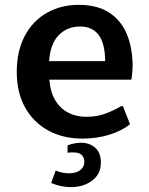

<svg xmlns="http://www.w3.org/2000/svg" viewBox="-20 -559 613 788"><path d="M317.9 9.8Q238.8 9.8 178 -23.4Q117.2 -56.6 83 -117.9Q48.8 -179.2 48.8 -263.7Q48.8 -349.6 81.5 -411.4Q114.3 -473.1 171.9 -506.1Q229.5 -539.1 303.2 -539.1Q377.9 -539.1 426.5 -508.3Q475.1 -477.5 499.3 -421.9Q523.4 -366.2 524.4 -291Q524.4 -278.8 523.2 -265.6Q522 -252.4 520.8 -243.2Q519.5 -233.9 519 -231.9H182.6Q186.5 -181.2 207 -147.2Q227.5 -113.3 260.3 -96.4Q293 -79.6 333.5 -79.6Q376.5 -79.6 410.9 -92Q445.3 -104.5 477.1 -123.5H484.4L513.7 -49.3Q482.4 -23.4 430.9 -6.8Q379.4 9.8 317.9 9.8ZM181.6 -308.1H411.6Q411.1 -379.9 385.3 -415Q359.4 -450.2 308.6 -450.2Q255.9 -450.2 221.2 -414.8Q186.5 -379.4 181.6 -308.1ZM270.5 209Q229.5 209 189.9 191.9L208.5 141.1Q223.1 147 237.3 149.7Q251.5 152.3 263.7 152.3Q292.5 152.3 309.3 139.2Q326.2 126 326.2 104.5Q326.2 88.9 315.9 77.6Q305.7 66.4 278.8 66.4Q273.9 66.4 268.8 66.7Q263.7 66.9 257.3 67.9V37.6Q285.2 26.9 312 26.9Q347.7 26.9 370.8 47.4Q394 67.9 394 108.4Q394 155.3 358.4 182.1Q322.8 209 270.5 209Z"/></svg>

Font: Comme SemiBold
Style: Regular
Weight: 600
Version: Version 1.000;gftools[0.9.27]